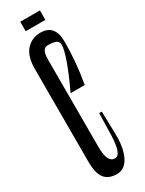

<svg xmlns="http://www.w3.org/2000/svg" viewBox="-243 -953 749 995"><g transform="rotate(-30 131.0 -456.0)"><path d="M216.7 -713.3Q216.7 -731.1 202.2 -738.9Q187.8 -746.7 152.2 -746.7Q116.7 -746.7 116.7 -683.3V-156.7Q116.7 -64.4 162.2 -64.4Q201.1 -64.4 204.4 -177.8L207.8 -308.9H223.3L226.7 -174.4Q228.9 -92.2 203.9 -40.6Q178.9 11.1 130 11.1Q81.1 11.1 57.2 -18.9Q33.3 -48.9 33.3 -118.9V-672.2Q33.3 -748.9 66.7 -785.6Q100 -822.2 152.2 -822.2Q237.8 -822.2 237.8 -718.9Q237.8 -596.7 215.6 -472.2H131.1Q216.7 -655.6 216.7 -713.3ZM90 -923.3V-866.7H207.8V-923.3Z"/></g></svg>

Font: Le Murmure
Style: Regular
Weight: 600
Width: 2
Designer: Jeremy Landes, Alexander Slobzheninov (Cyrillic)
Foundry: Velvetyne Type Foundry
Version: Version 1.0